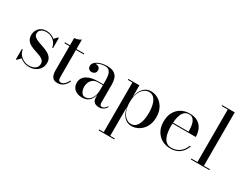

<svg xmlns="http://www.w3.org/2000/svg" viewBox="-93 -1398 2936 2296"><g transform="rotate(30 1375.0 -250.0)"><path d="M49 10V-133.5H61.5Q65 -98 88 -68.5Q111 -39 145.8 -21.2Q180.5 -3.5 220.5 -3.5Q249 -3.5 275.5 -12.5Q302 -21.5 318.5 -41.2Q335 -61 335 -92.5Q335 -124 315.2 -142.2Q295.5 -160.5 264.5 -172.2Q233.5 -184 198.5 -195Q163.5 -206 132.5 -222Q101.5 -238 81.8 -265.2Q62 -292.5 62 -337.5Q62 -369.5 76.8 -399.5Q91.5 -429.5 122 -449.2Q152.5 -469 200 -469Q235 -469 264 -457.5Q293 -446 314.5 -427.5L355 -469.5H366.5V-330H353.5Q352 -360.5 332.2 -389.5Q312.5 -418.5 278.5 -437.2Q244.5 -456 201 -456Q175 -456 153.8 -447.5Q132.5 -439 120 -423Q107.5 -407 107.5 -384Q107.5 -355.5 128 -338Q148.5 -320.5 181.5 -308Q214.5 -295.5 251 -283.5Q287.5 -271.5 320.2 -254.2Q353 -237 373.8 -209.8Q394.5 -182.5 394.5 -140Q394.5 -95.5 372.5 -61.8Q350.5 -28 312.8 -9Q275 10 227.5 10Q191.5 10 159.5 -2.2Q127.5 -14.5 103 -35.5L59.5 10Z M619.5 7Q578.5 7 558.5 -11.2Q538.5 -29.5 531.8 -56.8Q525 -84 525 -111.5V-560Q547.5 -560 573.8 -569.5Q600 -579 615 -590V-81.5Q615 -44 624 -31.2Q633 -18.5 653.5 -18.5Q679.5 -18.5 703.2 -42.5Q727 -66.5 741 -97.5L751.5 -91Q732.5 -47.5 699.5 -20.2Q666.5 7 619.5 7ZM455.5 -447.5V-460H722V-447.5Z M1193.5 10Q1170 10 1149.8 2.5Q1129.5 -5 1117 -23.8Q1104.5 -42.5 1104.5 -76.5V-304.5Q1104.5 -340.5 1098.8 -375Q1093 -409.5 1074 -432Q1055 -454.5 1015 -454.5Q990 -454.5 964.5 -448.8Q939 -443 917.5 -431.8Q896 -420.5 882.8 -404Q869.5 -387.5 869.5 -366H855Q855 -391.5 871.8 -406.2Q888.5 -421 908.5 -421Q930 -421 947.8 -407.2Q965.5 -393.5 965.5 -368Q965.5 -338 947.2 -324.5Q929 -311 908.5 -311Q885.5 -311 869.8 -325Q854 -339 854 -366Q854 -389.5 869 -408.2Q884 -427 909.5 -440.2Q935 -453.5 967.2 -460.8Q999.5 -468 1033.5 -468Q1102.5 -468 1136.5 -444Q1170.5 -420 1181.8 -382.5Q1193 -345 1193 -304.5V-53Q1193 -36 1199.2 -23.8Q1205.5 -11.5 1225.5 -11.5Q1240.5 -11.5 1258.5 -24.8Q1276.5 -38 1286.5 -59.5L1292.5 -48.5Q1279.5 -23.5 1253.8 -6.8Q1228 10 1193.5 10ZM961.5 10Q896.5 10 857.8 -23.2Q819 -56.5 819 -113.5Q819 -180.5 876 -217.8Q933 -255 1039.5 -255H1151V-244H1039.5Q995.5 -244 969.2 -224.2Q943 -204.5 931.2 -175.8Q919.5 -147 919.5 -119.5Q919.5 -94.5 926.5 -69.5Q933.5 -44.5 949.5 -28.2Q965.5 -12 991.5 -12Q1020.5 -12 1046.2 -30Q1072 -48 1088.2 -85.8Q1104.5 -123.5 1104.5 -182H1112Q1112 -125 1095.5 -81.8Q1079 -38.5 1045.8 -14.2Q1012.5 10 961.5 10Z M1330.5 250V237.5H1394V-447.5H1330.5V-460H1483.5V-299Q1497 -379 1538 -424Q1579 -469 1642.5 -469Q1696 -469 1743.5 -440.5Q1791 -412 1820.8 -358.5Q1850.5 -305 1850.5 -230Q1850.5 -155 1820.8 -101.2Q1791 -47.5 1743.5 -18.8Q1696 10 1642.5 10Q1579 10 1538 -35.8Q1497 -81.5 1483.5 -161V237.5H1546.5V250ZM1625.5 -9Q1665.5 -9 1692.5 -36.2Q1719.5 -63.5 1733.2 -113.2Q1747 -163 1747 -230Q1747 -297 1733.2 -346.5Q1719.5 -396 1692.5 -423Q1665.5 -450 1625.5 -450Q1587.5 -450 1555.2 -424.8Q1523 -399.5 1503.2 -350.5Q1483.5 -301.5 1483.5 -230Q1483.5 -158.5 1503.2 -109.2Q1523 -60 1555.2 -34.5Q1587.5 -9 1625.5 -9Z M2179.5 10Q2115 10 2063 -18.8Q2011 -47.5 1980.5 -101.2Q1950 -155 1950 -230Q1950 -305 1979.2 -358.5Q2008.5 -412 2059.2 -440.8Q2110 -469.5 2174.5 -469.5Q2248 -469.5 2292 -440.5Q2336 -411.5 2356 -364Q2376 -316.5 2376 -262H2017V-274.5H2270Q2270 -301 2267 -332.8Q2264 -364.5 2254.8 -392.8Q2245.5 -421 2226.2 -439.2Q2207 -457.5 2174.5 -457.5Q2138 -457.5 2114.5 -438.5Q2091 -419.5 2077.8 -386.8Q2064.5 -354 2059 -313.5Q2053.5 -273 2053.5 -230Q2053.5 -187 2059.2 -146.5Q2065 -106 2079.5 -74Q2094 -42 2119.8 -23Q2145.5 -4 2185 -4Q2256.5 -4 2302.2 -42Q2348 -80 2366.5 -135.5H2381Q2361.5 -73.5 2311.5 -31.8Q2261.5 10 2179.5 10Z M2632.5 -750V-12.5H2715.5V0H2459.5V-12.5H2543V-737.5H2459.5V-750Z"/></g></svg>

Font: Bodoni Moda 18pt
Style: Regular
Weight: 400
Designer: Owen Earl
Foundry: indestructible type
Version: Version 2.005